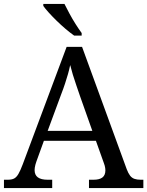

<svg xmlns="http://www.w3.org/2000/svg" viewBox="-20 -951 745 971"><path d="M0 0V-42H19Q39 -42 51 -48Q63 -54 73 -71Q83 -88 95 -120L317 -714H395L621 -95Q629 -74 638 -62.5Q647 -51 660 -46.5Q673 -42 692 -42H705V0H430V-42H453Q483 -42 498 -53.5Q513 -65 513 -90Q513 -96 512 -101.5Q511 -107 509.5 -113.5Q508 -120 505 -127L465 -239H202L164 -134Q161 -126 159 -118Q157 -110 156 -103.5Q155 -97 155 -91Q155 -66 171.5 -54Q188 -42 221 -42H244V0ZM221 -289H447L385 -464Q375 -494 365.5 -521Q356 -548 348.5 -573Q341 -598 335 -622Q330 -598 323.5 -575.5Q317 -553 309 -528.5Q301 -504 289 -473ZM355 -771Q335 -785 312 -804.5Q289 -824 266.5 -846Q244 -868 226 -888Q208 -908 199 -921V-931H306Q317 -909 331.5 -882Q346 -855 362.5 -829Q379 -803 393 -784V-771Z"/></svg>

Font: Noto Serif Myanmar
Style: Regular
Weight: 400
Designer: Ben Mitchell and the Monotype Design Team
Foundry: Monotype Imaging Inc.
Version: Version 2.106